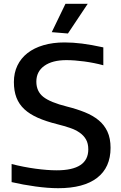

<svg xmlns="http://www.w3.org/2000/svg" viewBox="-20 -977 636 1009"><path d="M286 12Q233 12 167 3Q101 -6 41 -20V-115Q104 -99 166.5 -90.5Q229 -82 278 -82Q444 -82 444 -192Q444 -223 432 -244Q420 -265 398.5 -280Q377 -295 347.5 -305Q318 -315 282 -324Q222 -339 179 -358Q136 -377 108 -403Q80 -429 66.5 -464Q53 -499 53 -546Q53 -594 71.5 -632.5Q90 -671 124.5 -698Q159 -725 208.5 -739.5Q258 -754 319 -754Q363 -754 411 -748Q459 -742 523 -728V-634Q475 -647 423 -654Q371 -661 329 -661Q255 -661 213 -631Q171 -601 171 -548Q171 -497 207.5 -468Q244 -439 332 -417Q384 -404 426 -387Q468 -370 498 -345.5Q528 -321 544.5 -285.5Q561 -250 561 -200Q561 -97 490.5 -42.5Q420 12 286 12ZM252 -808 324 -957H441L337 -801Z"/></svg>

Font: Encode Sans Normal
Style: Medium
Weight: 500
Designer: Pablo Impallari, Andres Torresi
Foundry: Pablo Impallari, Andres Torresi
Version: Version 1.000; ttfautohint (v1.00) -l 8 -r 50 -G 200 -x 14 -